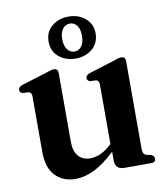

<svg xmlns="http://www.w3.org/2000/svg" viewBox="-76 -711 671 784"><g transform="rotate(-10 259.0 -319.0)"><path d="M59.5 -122V-352.5Q59.5 -369 47.5 -372L21.5 -373Q10 -377.5 10 -388Q10 -399 26 -405.5L134.5 -439Q146.5 -443.5 152.8 -445Q159 -446.5 164.5 -446.5Q181.5 -446.5 181.5 -427.5V-144Q181.5 -102.5 199.8 -82.5Q218 -62.5 249 -62.5Q269.5 -62.5 291 -72Q312.5 -81.5 335 -102L339 -106V-352.5Q339 -369 327 -372L301 -373Q289.5 -377.5 289.5 -388Q289.5 -399 306 -405.5L414 -439Q425.5 -443.5 432 -445Q438.5 -446.5 444 -446.5Q461 -446.5 461 -427.5V-64Q461 -41.5 475.5 -37L496 -32.5Q508 -26.5 508 -15.5Q508 0 490.5 0H378Q340.5 0 340.5 -38V-73.5Q292 -28 251.8 -9Q211.5 10 175 10Q123.5 10 91.5 -23.2Q59.5 -56.5 59.5 -122ZM260.5 -474Q219.5 -474 191.2 -497.5Q163 -521 163 -561.5Q163 -601 191.2 -624.5Q219.5 -648 260.5 -648Q302 -648 330 -624Q358 -600 358 -561.5Q358 -522 330 -498Q302 -474 260.5 -474ZM261 -619Q243 -619 231.2 -604Q219.5 -589 219.5 -561.5Q219.5 -534 231.2 -518.5Q243 -503 261 -503Q279 -503 290.2 -518.8Q301.5 -534.5 301.5 -561.5Q301.5 -588.5 290.2 -603.8Q279 -619 261 -619Z"/></g></svg>

Font: Fraunces 144pt S050 SemiBold
Style: Regular
Weight: 600
Version: Version 1.000; ttfautohint (v1.8.3)